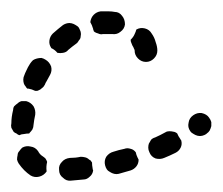

<svg xmlns="http://www.w3.org/2000/svg" viewBox="-24 -296 392 338"><path d="M101 22Q93 23 87 17Q80 12 80 3Q79 -5 85 -11Q90 -17 99 -18Q109 -18 118 -20Q122 -20 126 -19Q130 -18 133 -15Q135 -14 136 -13Q137 -11 138 -10Q138 -5 139 0Q139 2 140 4Q139 11 134 15Q129 20 123 20Q112 21 101 22ZM45 15Q37 17 30 13Q18 5 9 -8Q7 -11 6 -15Q6 -19 7 -23Q7 -27 10 -30Q12 -33 15 -36Q22 -40 30 -38Q38 -37 43 -30Q46 -24 51 -21Q54 -19 56 -17Q58 -14 59 -11Q57 -3 58 5Q58 5 58 6Q58 6 58 6Q58 6 58 6Q53 13 45 15ZM216 -3Q220 -8 220 -15Q219 -17 218 -19Q216 -23 215 -28Q211 -33 206 -34Q200 -36 195 -34Q185 -32 176 -29Q168 -27 163 -20Q159 -13 161 -5Q162 -1 164 2Q166 5 170 7Q173 9 177 10Q181 11 185 10Q196 7 206 4Q212 2 216 -3ZM294 -36Q297 -42 295 -49Q294 -50 293 -52Q290 -56 288 -61Q287 -62 285 -63Q283 -64 282 -64Q278 -65 274 -65Q270 -65 267 -63Q258 -58 249 -54Q245 -53 242 -50Q240 -47 238 -43Q237 -40 237 -36Q237 -32 239 -28Q242 -20 250 -17Q258 -15 265 -18Q275 -22 285 -27Q291 -30 294 -36ZM339 -60 340 -61Q343 -63 345 -66Q347 -70 348 -74Q348 -77 348 -81Q347 -85 344 -89Q340 -95 331 -97Q323 -98 316 -93Q309 -88 308 -80Q306 -72 311 -65Q313 -62 317 -60Q320 -58 324 -57Q328 -56 332 -57Q336 -58 339 -60ZM-4 -71Q-5 -75 -4 -79Q-4 -90 -1 -102Q-1 -106 1 -109Q4 -112 7 -114Q10 -117 14 -118Q18 -118 22 -118Q30 -116 35 -109Q39 -102 38 -94Q36 -85 35 -76Q35 -72 33 -68Q31 -65 28 -62Q28 -62 28 -62Q28 -61 27 -61Q23 -61 18 -60Q14 -60 10 -58Q7 -59 5 -61Q2 -62 0 -64Q-2 -67 -4 -71ZM17 -156Q17 -160 19 -164Q20 -167 22 -171Q25 -178 29 -184Q31 -187 34 -190Q37 -192 41 -193Q45 -194 49 -194Q53 -193 56 -191Q63 -187 66 -179Q68 -171 64 -164Q61 -159 58 -153Q56 -150 55 -147Q53 -143 50 -141Q47 -138 44 -137Q42 -136 41 -136Q39 -136 38 -136Q32 -139 26 -140Q25 -140 24 -140Q22 -142 21 -144Q19 -146 18 -149Q17 -152 17 -156ZM243 -237Q239 -244 231 -246Q223 -248 216 -244Q215 -240 213 -236Q211 -231 206 -226Q206 -223 207 -221Q208 -218 209 -216Q211 -213 212 -210Q213 -208 213 -208Q213 -207 213 -207Q213 -199 219 -193Q225 -187 233 -187Q241 -187 247 -193Q253 -199 253 -207Q253 -214 250 -222Q248 -230 243 -237ZM87 -252Q90 -254 94 -255Q98 -256 102 -255Q106 -254 109 -252Q113 -250 115 -247Q117 -243 118 -240Q119 -236 118 -232Q118 -228 115 -225Q113 -221 110 -219Q103 -214 96 -208Q93 -204 87 -203Q82 -202 77 -203Q73 -208 67 -211Q66 -211 66 -212Q62 -218 63 -225Q64 -232 69 -237Q78 -245 87 -252ZM168 -276Q173 -276 178 -275Q186 -275 191 -268Q196 -262 196 -253Q195 -245 188 -240Q182 -235 174 -236Q171 -236 168 -236Q162 -236 157 -236Q153 -235 149 -237Q145 -238 142 -240Q142 -241 141 -241Q141 -241 141 -242Q140 -243 140 -245Q138 -252 135 -257Q136 -265 141 -270Q146 -275 153 -276Q161 -276 168 -276Z"/></svg>

Font: FRB American Cursive Dashed
Style: Bold Italic
Weight: 700
Italic angle: -25°
Version: Version 2.0;Modular Font Editor K font №1